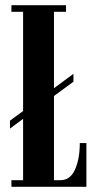

<svg xmlns="http://www.w3.org/2000/svg" viewBox="-20 -720 402 740"><path d="M24 0V-25.5H69V-262L18.5 -224.5V-255L69 -292V-674.5H24V-700H234.5V-674.5H188V-380L263 -435.5V-405L188 -350V-25.5H213Q251 -25.5 269.2 -66.8Q287.5 -108 287.5 -168.5H313V0Z"/></svg>

Font: Imbue 50pt
Style: Bold
Weight: 700
Designer: Tyler Finck
Foundry: Etcetera Type Company
Version: Version 1.102; ttfautohint (v1.8.3)